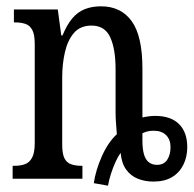

<svg xmlns="http://www.w3.org/2000/svg" viewBox="-20 -566 613 608"><path d="M277 14Q283 -27 302.5 -71Q322 -115 350 -141Q349 -156 347.5 -174Q346 -192 346 -210V-347Q346 -411 329 -448Q312 -485 270 -485Q234 -485 214 -461.5Q194 -438 185.5 -400.5Q177 -363 177 -321V-108Q177 -78 184.5 -64Q192 -50 206 -45.5Q220 -41 237 -41H241V0H20V-41H27Q45 -41 59 -46Q73 -51 81.5 -66.5Q90 -82 90 -113V-427Q90 -457 82 -471.5Q74 -486 60 -490.5Q46 -495 29 -495H24V-536H163L174 -454H178Q192 -488 209 -508Q226 -528 248.5 -537Q271 -546 300 -546Q363 -546 397 -499Q431 -452 431 -349V-194Q439 -196 450 -197.5Q461 -199 471 -199Q521 -199 547 -173Q573 -147 573 -100Q573 -69 560.5 -44Q548 -19 524.5 -5Q501 9 466 9Q439 9 416.5 0Q394 -9 379.5 -29Q365 -49 362 -82Q354 -71 346 -53.5Q338 -36 331.5 -16Q325 4 322 22ZM477 -44Q499 -44 509.5 -60Q520 -76 520 -100Q520 -124 506 -138Q492 -152 467 -152Q454 -152 445.5 -149.5Q437 -147 431 -144V-121Q431 -94 436 -77Q441 -60 451.5 -52Q462 -44 477 -44Z"/></svg>

Font: Noto Serif ExtraCondensed
Style: Regular
Weight: 400
Width: 2
Designer: Monotype Design Team
Foundry: Monotype Imaging Inc.
Version: Version 2.013